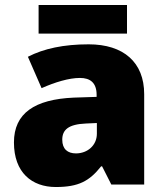

<svg xmlns="http://www.w3.org/2000/svg" viewBox="-20 -741 663 771"><path d="M490 -721H135V-606H490ZM336 -563C236 -563 156 -546 92 -513L147 -387C201 -411 257 -428 301 -428C342 -428 368 -409 368 -360V-352L276 -349C120 -342 36 -287 36 -169C36 -48 108 10 204 10C296 10 339 -14 386 -73H390L427 0H559V-363C559 -491 476 -563 336 -563ZM325 -245 369 -247V-204C369 -157 331 -125 285 -125C252 -125 230 -142 230 -180C230 -220 255 -242 325 -245Z"/></svg>

Font: Noto Sans Myanmar UI Black
Style: Regular
Weight: 900
Designer: Monotype Design Team
Foundry: Monotype Imaging Inc.
Version: Version 2.103